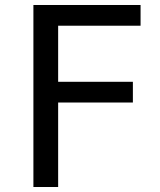

<svg xmlns="http://www.w3.org/2000/svg" viewBox="-20 -749 642 769"><path d="M212.9 0V-338.4H512.2V-421.4H212.9V-646H543V-729H113.8V0Z"/></svg>

Font: Hack Dev
Style: Regular
Weight: 400
Designer: Christopher Simpkins
Foundry: Christopher Simpkins
Version: Version 2.0315